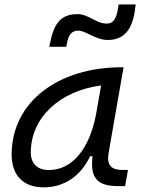

<svg xmlns="http://www.w3.org/2000/svg" viewBox="-20 -821 626 852"><path d="M173.3 10.3C265.1 10.3 338.4 -39.6 379.9 -127.9H390.6C379.4 -32.2 410.2 4.9 504.4 4.9H535.2L547.9 -66.9H522.9C469.2 -66.9 452.6 -92.3 462.4 -145L528.3 -522.5H519C240.7 -522.5 31.7 -370.1 31.7 -135.3C31.7 -43 83 10.3 173.3 10.3ZM197.3 -66.4C146.5 -66.4 116.7 -94.7 116.7 -144C116.7 -299.8 246.1 -418 428.7 -441.9L407.2 -319.3C378.4 -157.7 297.9 -66.4 197.3 -66.4ZM198.7 -613.3H273.9L277.8 -632.8C284.7 -667 298.8 -685.1 327.6 -685.1C360.4 -685.1 404.3 -643.6 458.5 -643.6C530.3 -643.6 568.4 -689.9 579.6 -782.2L582 -801.3H506.3L502.4 -777.3C496.1 -737.3 481 -716.3 454.6 -716.3C405.8 -716.3 373 -758.3 324.2 -758.3C246.6 -758.3 218.8 -713.4 201.7 -627.9Z"/></svg>

Font: Cascadia Mono NF SemiLight
Style: Italic
Weight: 350
Italic angle: -10°
Monospace: yes
Designer: Aaron Bell
Foundry: Saja Typeworks
Version: Version 2404.023